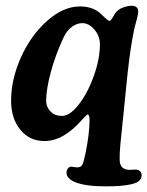

<svg xmlns="http://www.w3.org/2000/svg" viewBox="-20 -478 513 668"><path d="M380.9 -432.1Q391.1 -445.8 408.2 -451.9Q425.3 -458 437.5 -458Q460.9 -458 460.9 -437.5Q460.9 -428.2 454.8 -406.7Q448.7 -385.3 445.8 -370.6Q434.1 -315.4 423.8 -221.7L401.9 -6.3Q393.6 69.3 397.5 88.9Q401.9 108.9 422.4 112.3Q429.2 113.8 440.7 112.5Q452.1 111.3 456.1 112.3Q472.7 115.7 472.7 131.8Q472.7 154.8 438.5 162.6Q407.7 170.4 347.7 170.4Q276.4 170.4 240.2 155.3Q211.4 142.6 211.4 122.6Q211.4 114.3 215.8 108.6Q220.2 103 225.1 102.1Q229 101.6 238.5 103.3Q248 105 252.4 104Q262.7 103.5 267.3 93Q272 82.5 277.3 56.2Q291.5 -12.7 291.5 -59.6Q291.5 -79.6 285.2 -79.6Q281.7 -79.6 265.6 -61.5Q200.7 12.7 134.8 12.7Q83 12.7 50.8 -26.4Q18.6 -65.4 18.6 -127.9Q18.6 -202.1 53 -278.6Q87.4 -355 143.8 -405.3Q200.2 -455.6 258.3 -455.6Q299.3 -455.6 326.2 -434.1Q330.6 -430.2 339.1 -421.9Q347.7 -413.6 353 -409.4Q358.4 -405.3 360.8 -405.3Q363.3 -405.3 366.7 -409.4Q370.1 -413.6 374.5 -421.6Q378.9 -429.7 380.9 -432.1ZM266.1 -397.5Q248 -397.5 230.2 -384.8Q212.4 -372.1 199.7 -344.7Q171.9 -284.2 156.2 -225.1Q140.6 -166 140.6 -127.9Q140.6 -104 158.7 -87.4Q171.9 -74.7 195.8 -74.7Q223.6 -74.7 254.9 -115.5Q286.1 -156.2 306.9 -215.1Q327.6 -273.9 327.6 -323.7Q327.6 -352.5 308.6 -375Q289.6 -397.5 266.1 -397.5Z"/></svg>

Font: Cooper* SemiBold
Style: Italic
Weight: 600
Italic angle: -7°
Designer: Owen Earl
Foundry: indestructible type*
Version: Version 0.001